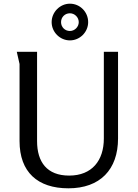

<svg xmlns="http://www.w3.org/2000/svg" viewBox="-20 -1009 747 1041"><path d="M359 -989C305 -989 260 -943 260 -889C260 -835 305 -790 359 -790C413 -790 458 -835 458 -889C458 -944 414 -989 359 -989ZM359 -937C385 -937 407 -915 407 -889C407 -863 385 -841 359 -841C332 -841 311 -862 311 -889C311 -916 332 -937 359 -937ZM181 -728H71L86 -662V-244C86 -76 184 12 351 12C522 12 620 -89 620 -258V-728H543V-258C543 -139 479 -57 355 -57C235 -57 181 -130 181 -244Z"/></svg>

Font: Rosario
Style: Regular
Weight: 400
Designer: Hector Gatti
Foundry: Omnibus Type
Version: Version 1.100